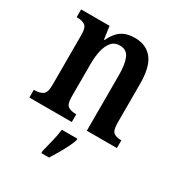

<svg xmlns="http://www.w3.org/2000/svg" viewBox="-181 -667 935 1007"><g transform="rotate(30 286.0 -163.5)"><path d="M19 0V-47H25Q54 -47 72.5 -59Q91 -71 91 -118V-422Q91 -466 73.5 -477.5Q56 -489 28 -489H23V-536H195L206 -459H210Q231 -505 262.5 -526.5Q294 -548 343 -548Q412 -548 449 -501.5Q486 -455 486 -352V-118Q486 -72 501 -59.5Q516 -47 545 -47H549V0H367V-338Q367 -402 351.5 -438Q336 -474 295 -474Q262 -474 243.5 -451.5Q225 -429 217 -392.5Q209 -356 209 -315V-113Q209 -70 226 -58.5Q243 -47 272 -47H276V0ZM219 208Q227 176 237 136Q247 96 251 61H345V71Q338 92 324.5 119Q311 146 295 173Q279 200 266 221H219Z"/></g></svg>

Font: Noto Serif Khmer Condensed SemiBold
Style: Regular
Weight: 600
Width: 3
Designer: Danh Hong and the Monotype Design Team
Foundry: Monotype Imaging Inc.
Version: Version 2.004; ttfautohint (v1.8.4.7-5d5b)